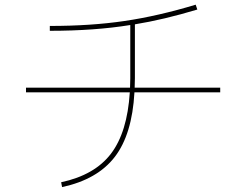

<svg xmlns="http://www.w3.org/2000/svg" viewBox="-20 -760 1040 811"><path d="M89.8 -370.1V-389.6H529.3Q529.3 -395.5 529.8 -409.2Q530.3 -422.9 530.3 -429.7V-654.3Q379.9 -629.9 190.4 -629.9V-650.4Q364.3 -650.4 506.3 -671.4Q648.4 -692.4 806.6 -740.2L813.5 -719.7Q670.9 -676.8 549.8 -657.2V-429.7Q549.8 -422.9 549.3 -409.7Q548.8 -396.5 548.8 -389.6H910.2V-370.1H547.9Q538.1 -192.4 464.8 -97.2Q391.6 -2 242.2 30.3L238.3 9.8Q379.9 -20.5 448.7 -110.8Q517.6 -201.2 528.3 -370.1Z"/></svg>

Font: Mgen+ 1m thin
Style: Regular
Weight: 100
Designer: [Source Han Sans]
Ryoko NISHIZUKA  (kana & ideographs); Paul D. Hunt (Latin, Greek & Cyrillic); Wenlong ZHANG  (bopomofo
Version: Version 1.059.20150602